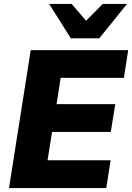

<svg xmlns="http://www.w3.org/2000/svg" viewBox="-20 -961 675 981"><path d="M26 0 137 -705H635L613 -563H290L269 -429H569L546 -287H246L223 -142H545L523 0ZM342 -765 231 -941H346L420 -855L505 -941H629L487 -765Z"/></svg>

Font: Nunito Sans 12pt ExtraLight 12pt Black
Style: Italic
Weight: 900
Italic angle: -9°
Version: Version 3.101;gftools[0.9.27]